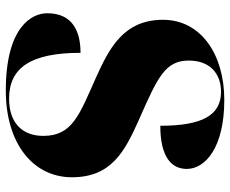

<svg xmlns="http://www.w3.org/2000/svg" viewBox="-84 -680 774 645"><g transform="rotate(90 302.5 -357.0)"><path d="M284 10C462 10 575 -82 575 -212C575 -345 488 -390 380 -438C237 -501 183 -526 183 -605C183 -676 227 -713 288 -713C366 -713 402 -651 402 -509C509 -509 547 -548 547 -598C547 -659 477 -724 315 -724C163 -724 46 -646 46 -518C46 -385 143 -337 240 -293C365 -237 436 -214 436 -116C436 -45 392 -1 311 -1C205 -1 157 -77 157 -241C90 -241 24 -218 24 -129C24 -78 69 10 284 10Z"/></g></svg>

Font: Noto Serif Display Black
Style: Regular
Weight: 900
Designer: Monotype Design Team
Foundry: Monotype Imaging Inc.
Version: Version 2.009